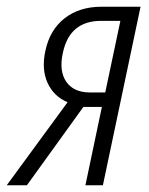

<svg xmlns="http://www.w3.org/2000/svg" viewBox="-69 -551 443 571"><path d="M-49 0 132 -247Q91 -264 72.5 -304.5Q54 -345 66 -400Q79 -462 123 -496.5Q167 -531 233 -531H349L237 0H185L234 -233H179L11 0ZM199 -276H244L289 -489H232Q138 -489 118 -394Q106 -340 128 -308Q150 -276 199 -276Z"/></svg>

Font: Noto Sans ExtraCondensed Light
Style: Italic
Weight: 300
Width: 2
Italic angle: -12°
Designer: Monotype Design Team
Foundry: Monotype Imaging Inc.
Version: Version 2.013; ttfautohint (v1.8.4.7-5d5b)